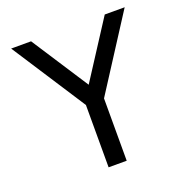

<svg xmlns="http://www.w3.org/2000/svg" viewBox="-132 -866 954 987"><g transform="rotate(-20 344.5 -372.5)"><path d="M296 0V-341L34 -745H143L345 -434L546 -745H655L395 -341V0Z"/></g></svg>

Font: Plus Jakarta Text
Style: Regular
Weight: 400
Designer: Gumpita Rahayu
Foundry: Tokotype Studio
Version: Version 1.000